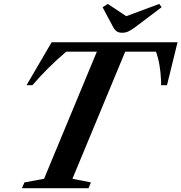

<svg xmlns="http://www.w3.org/2000/svg" viewBox="-20 -982 946 1002"><path d="M94.5 0 107.5 -30 210 -49 485.5 -712.5H326Q277 -671.5 230.8 -625.2Q184.5 -579 149.5 -537.5H118.5L249.5 -761.5H906.5L851.5 -537.5H820.5Q821 -545.5 820.8 -553.8Q820.5 -562 820 -569Q818.5 -605 812.2 -642Q806 -679 794 -712.5H633.5L358 -49L454.5 -30L442 0ZM618 -811Q600 -811 589 -818.5Q578 -826 569 -843.5L515.5 -944L542.5 -961.5L639 -897.5L811 -961.5L823.5 -944.5L690 -843.5Q666.5 -826 651 -818.5Q635.5 -811 618 -811Z"/></svg>

Font: Libre Caslon Text SemiBold Italic
Style: Regular
Weight: 600
Italic angle: -22.583°
Designer: Pablo Impallari, Rodrigo Fuenzalida, Katja Schimmel
Foundry: Pablo Impallari, Rodrigo Fuenzalida
Version: Version 2.000